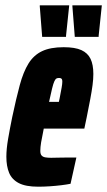

<svg xmlns="http://www.w3.org/2000/svg" viewBox="-20 -696 404 724"><path d="M124 8Q77 8 51 -5.5Q25 -19 14.5 -44Q4 -69 4 -105Q4 -134 10.5 -172Q17 -210 26 -254Q41 -325 54.5 -375Q68 -425 87.5 -456.5Q107 -488 138.5 -503Q170 -518 220 -518Q263 -518 287 -507Q311 -496 321.5 -474Q332 -452 332 -417Q332 -398 329 -375Q326 -352 320.5 -323Q315 -294 307 -254L298 -211H145Q138 -177 135 -159Q132 -141 132 -127Q132 -115 137 -109.5Q142 -104 151.5 -102.5Q161 -101 173 -101Q181 -101 198 -101.5Q215 -102 235 -102Q255 -102 268 -102L246 -3Q231 0 210.5 2.5Q190 5 167.5 6.5Q145 8 124 8ZM165 -312H202L205 -326Q210 -352 212.5 -366Q215 -380 215 -388Q215 -394 213.5 -397Q212 -400 209 -401Q206 -402 202 -402Q197 -402 193 -400Q189 -398 185 -389.5Q181 -381 176.5 -362.5Q172 -344 165 -312ZM139 -557 130 -672V-676H241L229 -561V-557ZM262 -557 253 -672V-676H364L352 -561V-557Z"/></svg>

Font: Saira UltraCondensed Black
Style: Italic
Weight: 900
Width: 1
Italic angle: -12°
Designer: Hector Gatti with collaboration of the Omnibus-Type team
Foundry: Omnibus-Type
Version: Version 1.101